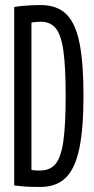

<svg xmlns="http://www.w3.org/2000/svg" viewBox="-20 -730 373 760"><path d="M139.9 10Q120.4 10 102.1 9.5Q83.8 9 67.2 7.4Q50.5 5.8 36.2 4.1V-702.1Q54.5 -705.4 71.9 -706.9Q89.2 -708.4 106.5 -709.2Q123.7 -710 141.6 -710Q205.3 -710 242.2 -674.2Q279.1 -638.4 294.8 -559.4Q310.5 -480.4 310.5 -351.2Q310.5 -221.2 293.9 -141.9Q277.3 -62.6 240.1 -26.3Q202.9 10 139.9 10ZM139.1 -55.1Q178.7 -55.1 200.4 -81.8Q222.1 -108.6 231 -172.8Q239.9 -237.1 239.9 -350Q239.9 -464.7 231 -528.4Q222.1 -592 200.7 -618Q179.3 -643.9 141.5 -643.9Q136.1 -643.9 129.6 -643.4Q123.2 -642.9 116.9 -642.4Q110.7 -641.9 104.5 -640.9V-57.5Q109.3 -56.5 113.7 -56Q118.2 -55.5 122.6 -55.3Q127 -55.1 131 -55.1Q135.1 -55.1 139.1 -55.1Z"/></svg>

Font: Georama ExtraCondensed Thin
Style: Regular
Weight: 100
Width: 2
Designer: Jean-Baptiste Levee
Foundry: Production Type
Version: Version 1.001